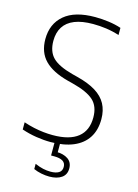

<svg xmlns="http://www.w3.org/2000/svg" viewBox="-139 -823 789 1100"><g transform="rotate(15 255.5 -273.5)"><path d="M222 9Q182 9 137 2Q92 -5 50 -19.5V-62Q81 -51.5 111 -45Q141 -38.5 169.2 -35.5Q197.5 -32.5 223.5 -32.5Q323 -32.5 373 -72.5Q423 -112.5 423 -190Q423 -256 385 -290.8Q347 -325.5 259 -348L226 -356.5Q133 -381 87 -428.2Q41 -475.5 41 -553.5Q41 -644 102.8 -696.5Q164.5 -749 285 -749Q324.5 -749 365.2 -743.5Q406 -738 440 -726.5V-684Q401.5 -696.5 362.5 -702Q323.5 -707.5 284 -707.5Q218 -707.5 174.5 -690Q131 -672.5 109.5 -638.5Q88 -604.5 88 -556Q88 -492 123 -457Q158 -422 242.5 -399.5L275.5 -391Q342.5 -374 385.5 -347.5Q428.5 -321 449.2 -282.8Q470 -244.5 470 -192.5Q470 -127.5 441 -82.5Q412 -37.5 356.5 -14.2Q301 9 222 9ZM266.5 202Q243 202 218.2 197Q193.5 192 172.5 182.5V151.5Q200 163.5 222 168.2Q244 173 266 173Q297 173 314.8 162.2Q332.5 151.5 332.5 127.5Q332.5 104 314.8 93.2Q297 82.5 265 82.5H245.5V-10H277.5V70.5L268.5 54.5Q312 54.5 338.8 73Q365.5 91.5 365.5 128Q365.5 164.5 338.5 183.2Q311.5 202 266.5 202Z"/></g></svg>

Font: Encode Sans Condensed Thin ExtraLight
Style: Regular
Weight: 250
Version: Version 3.002